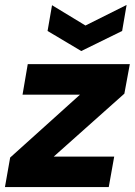

<svg xmlns="http://www.w3.org/2000/svg" viewBox="-37 -755 544 775"><path d="M-17 0 4 -119 286 -373H54L75 -496H487L465 -377L180 -123H424L402 0ZM474 -735 456 -630 291 -549 155 -630 173 -734 308 -652Z"/></svg>

Font: DM Sans 36pt Black
Style: Italic
Weight: 900
Italic angle: -10°
Designer: Colophon Foundry, Jonny Pinhorn
Foundry: Colophon Foundry
Version: Version 4.004;gftools[0.9.30]